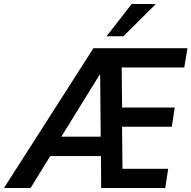

<svg xmlns="http://www.w3.org/2000/svg" viewBox="-84 -948 965 968"><path d="M-64 0 387 -705H861L845 -608H492L529 -645L532 -373L490 -406H797L782 -309H496L531 -342L534 -59L495 -97H764L749 0H426L425 -201L450 -161H138L192 -198L70 0ZM418 -571 210 -234 207 -259H445L424 -230L421 -571ZM453 -765 580 -928H702L538 -765Z"/></svg>

Font: Nunito Sans 10pt Condensed
Style: Bold Italic
Weight: 700
Width: 3
Italic angle: -9°
Designer: Vernon Adams
Foundry: Vernon Adams
Version: Version 3.101;gftools[0.9.27]